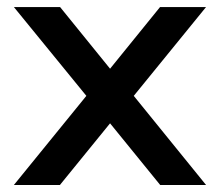

<svg xmlns="http://www.w3.org/2000/svg" viewBox="-20 -526 625 546"><path d="M225.6 -253.4 19.5 -505.9H150.9L293 -330.6L435.1 -505.9H565.9L360.4 -253.4L565.9 0H435.5L293 -175.3L150.4 0H19.5Z"/></svg>

Font: Anta
Style: Regular
Weight: 400
Designer: Sergej Lebedev
Foundry: Sergej Lebedev
Version: Version 1.000; ttfautohint (v1.8.4.7-5d5b)